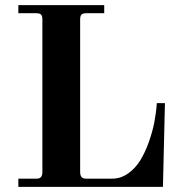

<svg xmlns="http://www.w3.org/2000/svg" viewBox="-20 -732 710 752"><path d="M51.8 0V-32.2H122.1Q135.3 -32.2 140.6 -38.6Q146 -44.9 146 -59.1V-655.8Q146 -669.4 140.9 -674.8Q135.7 -680.2 122.1 -680.2H51.8V-711.9H388.2V-680.2H317.9Q304.2 -680.2 299.1 -674.8Q293.9 -669.4 293.9 -655.8V-59.1Q293.9 -44.9 299.3 -38.6Q304.7 -32.2 317.9 -32.2H418.9Q452.6 -32.2 481.2 -52.2Q509.8 -72.3 529.1 -103.5Q548.3 -134.8 562.7 -175Q577.1 -215.3 584.5 -253.4Q591.8 -291.5 594.2 -328.1H626L618.2 0Z"/></svg>

Font: Flanker Steampunk
Style: Bold
Weight: 700
Designer: Alexey Kryukov, Leonardo Di Lena
Foundry: Alexey Kryukov, Leonardo Di Lena
Version: 1.210